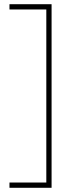

<svg xmlns="http://www.w3.org/2000/svg" viewBox="-20 -734 353 912"><path d="M25 133V158H225V-714H25V-689H200V133Z"/></svg>

Font: Noto Sans Arabic Thin
Style: Regular
Weight: 100
Designer: Monotype Design Team, Nadine Chahine, Nizar Qandah and Khaled Hosny
Foundry: Monotype Imaging Inc.
Version: Version 2.012